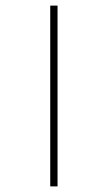

<svg xmlns="http://www.w3.org/2000/svg" viewBox="-20 -666 304 684"><path d="M159 -2H185V-646H159Z"/></svg>

Font: Noto Sans Tamil UI Condensed Thin
Style: Regular
Weight: 100
Width: 3
Designer: Jelle Bosma - Monotype Design Team
Foundry: Monotype Imaging Inc.
Version: Version 2.004